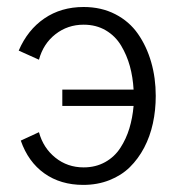

<svg xmlns="http://www.w3.org/2000/svg" viewBox="-20 -516 511 546"><path d="M216.8 9.8Q152.3 9.8 106.2 -22.9Q60.1 -55.7 39.1 -116.2L90.8 -140.1Q103 -95.2 137.5 -67.6Q171.9 -40 217.8 -40Q252 -40 278.8 -54.9Q305.7 -69.8 322.3 -95.5Q338.9 -121.1 347.9 -150.9Q356.9 -180.7 359.9 -214.8H157.2V-261.2H359.9Q357.9 -296.4 349.4 -327.6Q340.8 -358.9 324.5 -386.2Q308.1 -413.6 280.8 -429.7Q253.4 -445.8 217.8 -445.8Q172.4 -445.8 137.7 -418.7Q103 -391.6 90.8 -346.2L33.2 -372.1Q58.6 -431.2 106.2 -463.6Q153.8 -496.1 217.8 -496.1Q268.1 -496.1 307.9 -475.6Q347.7 -455.1 372.3 -419.7Q397 -384.3 409.9 -339.4Q422.9 -294.4 422.9 -243.2Q422.9 -202.6 414.8 -165.3Q406.7 -127.9 389.9 -95.9Q373 -64 349.1 -40.5Q325.2 -17.1 291.3 -3.7Q257.3 9.8 216.8 9.8Z"/></svg>

Font: HK Grotesk Light
Style: Regular
Weight: 300
Designer: Alfredo Marco Pradil and Stefan Peev
Foundry: Hanken Design Co.
Version: Version 1.045;PS 001.045;hotconv 1.0.88;makeotf.lib2.5.64775